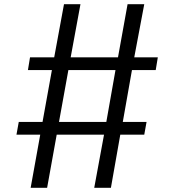

<svg xmlns="http://www.w3.org/2000/svg" viewBox="-20 -842 837 921"><path d="M624 -567H737L727 -506H613L569 -257H683L672 -196H557L512 59H432L479 -196H252L206 59H127L173 -196H59L70 -257H184L229 -506H114L124 -567H240L287 -822H366L319 -567H546L592 -822H672ZM308 -506 263 -257H490L534 -506Z"/></svg>

Font: Fauna One
Style: Regular
Weight: 400
Version: Version 1.001